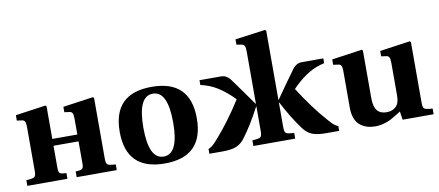

<svg xmlns="http://www.w3.org/2000/svg" viewBox="-68 -999 2899 1269"><g transform="rotate(-10 1382.0 -365.0)"><path d="M94.2 -86.9V-380.9Q94.2 -409.2 88.6 -419.9Q83 -430.7 69.8 -432.1L35.2 -437V-473.1L237.8 -502L245.1 -496.1V-381.8V-276.9H413.1V-380.9Q413.1 -409.7 407.5 -420.2Q401.9 -430.7 389.2 -432.1L354 -437V-473.1L557.1 -502L564 -496.1V-381.8V-86.9Q564 -55.7 574.7 -48.1Q585.4 -40.5 628.9 -38.1V0H359.9V-38.1L380.9 -40Q398.4 -41.5 405.8 -49.1Q413.1 -56.6 413.1 -80.1V-231H245.1V-80.1Q245.1 -56.6 252.2 -49.1Q259.3 -41.5 276.9 -40L297.9 -38.1V0H28.8V-38.1Q72.3 -40.5 83.3 -48.3Q94.2 -56.2 94.2 -86.9Z M950.7 -456.1Q850.6 -456.1 850.6 -245.1Q850.6 -34.2 950.7 -34.2Q1050.8 -34.2 1050.8 -245.1Q1050.8 -456.1 950.7 -456.1ZM691.9 -245.1Q691.9 -502 950.7 -502Q1209.5 -502 1209.5 -245.1Q1209.5 12.2 950.7 12.2Q691.9 12.2 691.9 -245.1Z M1610.8 -582V-621.1Q1610.8 -649.4 1605.5 -659.9Q1600.1 -670.4 1586.9 -672.9L1551.8 -679.2V-714.8L1754.9 -742.2L1761.7 -735.8V-272H1763.7L1835.4 -374Q1885.7 -444.3 1897.5 -460Q1922.4 -490.2 1956.5 -490.2H2101.6V-458Q2043 -445.3 1995.8 -416.7Q1948.7 -388.2 1903.8 -345.2L1881.8 -323.2Q1969.2 -185.1 2057.6 -85.9Q2080.6 -59.6 2093.3 -48.8Q2106 -38.1 2121.6 -32.2V0H2031.7Q1975.6 0 1942.6 -12.7Q1909.7 -25.4 1883.8 -59.1Q1822.3 -141.1 1763.7 -253.9H1761.7V-86.9Q1761.7 -55.7 1772.5 -48.1Q1783.2 -40.5 1826.7 -38.1V0H1545.9V-38.1Q1589.4 -40.5 1600.1 -48.1Q1610.8 -55.7 1610.8 -86.9V-122.1V-253.9H1608.9Q1550.3 -141.1 1488.8 -59.1Q1462.9 -25.4 1429.9 -12.7Q1397 0 1340.8 0H1250.5V-32.2Q1266.1 -38.1 1278.8 -48.8Q1291.5 -59.6 1314.5 -85.9Q1404.3 -187 1490.7 -323.2L1468.8 -345.2Q1423.8 -388.2 1376.5 -416.7Q1329.1 -445.3 1270.5 -458V-490.2H1415.5Q1449.7 -490.2 1474.6 -460Q1486.3 -444.3 1536.6 -374L1608.9 -272H1610.8Z M2158.2 -437V-473.1L2361.3 -502L2368.2 -496.1V-381.8V-175.8Q2368.2 -118.7 2389.4 -92.8Q2410.6 -66.9 2452.1 -66.9Q2482.9 -66.9 2503.4 -80.6Q2523.9 -94.2 2531.2 -113.8Q2539.1 -133.8 2539.1 -169.9V-380.9Q2539.1 -409.7 2533.4 -420.2Q2527.8 -430.7 2515.1 -432.1L2480.5 -437V-473.1L2683.1 -502L2690.4 -496.1V-381.8V-86.9Q2690.4 -55.7 2701.2 -48.1Q2711.9 -40.5 2755.4 -38.1V0H2547.4L2539.1 -56.2Q2532.2 -52.2 2507.6 -36.9Q2482.9 -21.5 2466.6 -12.9Q2450.2 -4.4 2421.1 3.9Q2392.1 12.2 2362.3 12.2Q2333.5 12.2 2309.1 4.9Q2284.7 -2.4 2263.2 -18.8Q2241.7 -35.2 2229.5 -65.7Q2217.3 -96.2 2217.3 -138.2V-380.9Q2217.3 -409.7 2211.7 -420.2Q2206.1 -430.7 2193.4 -432.1Z"/></g></svg>

Font: Linguistics Pro
Style: Bold
Weight: 700
Designer: Stefan Peev, Context Ltd
Foundry: Stefan Peev, Context Ltd
Version: Version 001.000